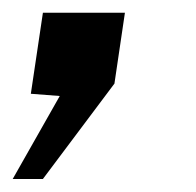

<svg xmlns="http://www.w3.org/2000/svg" viewBox="-30 -148 308 302"><path d="M-10 133.5 64 3 18.5 -0.5 37.5 -128H166.5L150 -16.5L37.5 133.5Z"/></svg>

Font: Public Sans Thin SemiBold
Style: Italic
Weight: 600
Italic angle: -8°
Version: Version 2.001